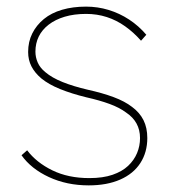

<svg xmlns="http://www.w3.org/2000/svg" viewBox="-20 -550 519 580"><path d="M248 10Q182 10 128 -15Q74 -40 45 -81L62 -96Q90 -59 138 -35.5Q186 -12 250 -12Q291 -12 320 -22Q349 -32 367 -49Q385 -66 394 -87.5Q403 -109 403 -133Q403 -182 361 -210Q341 -225 311 -236Q281 -247 241 -256Q196 -267 161.5 -281Q127 -295 105 -313Q85 -330 75 -349.5Q65 -369 65 -393Q65 -424 77.5 -449Q90 -474 112.5 -492.5Q135 -511 167.5 -520.5Q200 -530 240 -530Q275 -530 308 -520Q341 -510 370 -491Q399 -472 422 -445L406 -427Q384 -452 358 -470.5Q332 -489 302.5 -498.5Q273 -508 240 -508Q204 -508 175.5 -499.5Q147 -491 127 -475.5Q107 -460 97 -439.5Q87 -419 87 -394Q87 -377 94 -361Q101 -345 117 -332Q137 -315 169.5 -302Q202 -289 245 -279Q290 -269 323.5 -256.5Q357 -244 379 -227Q402 -210 413.5 -187Q425 -164 425 -133Q425 -90 404 -57.5Q383 -25 343 -7.5Q303 10 248 10Z"/></svg>

Font: Lexend Deca Thin
Style: Regular
Weight: 250
Designer: Bonnie Shaver-Troup, Thomas Jockin
Foundry: Lexend
Version: Version 1.007